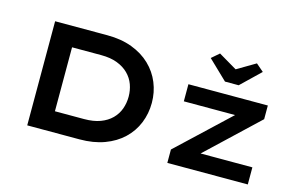

<svg xmlns="http://www.w3.org/2000/svg" viewBox="-95 -1011 1925 1247"><g transform="rotate(15 867.5 -387.5)"><path d="M158 0V-700H509Q603 -700 676 -672.5Q749 -645 799.5 -596.5Q850 -548 876 -484.5Q902 -421 902 -350Q902 -278 876 -214Q850 -150 799.5 -102Q749 -54 676 -27Q603 0 509 0ZM308 -109 292 -135H504Q567 -135 612.5 -152Q658 -169 688 -199Q718 -229 732 -268Q746 -307 746 -350Q746 -393 732 -431.5Q718 -470 688 -500Q658 -530 612.5 -547.5Q567 -565 504 -565H289L308 -589ZM1100 0V-90L1485 -452L1499 -414H1100V-529H1634V-437L1260 -84L1243 -115H1641V0ZM1325 -607 1196 -731 1247 -775 1386 -693H1356L1495 -775L1546 -731L1417 -607Z"/></g></svg>

Font: Lexend Tera SemiBold
Style: Regular
Weight: 600
Version: Version 1.007